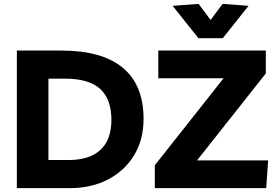

<svg xmlns="http://www.w3.org/2000/svg" viewBox="-20 -971 1422 991"><path d="M67 0V-710H297Q507 -710 614 -621Q721 -532 721 -357Q721 -251 673 -171Q625 -91 539 -45.5Q453 0 340 0ZM230 -145H333Q442 -145 498.5 -197.5Q555 -250 555 -352Q555 -460 496.5 -512.5Q438 -565 317 -565H230ZM779 0V-118L1134 -567H797V-710H1352V-592L997 -143H1364L1354 0ZM1004 -774 871 -941 1005 -951 1067 -868 1129 -951 1263 -941 1130 -774Z"/></svg>

Font: Livvic
Style: Bold
Weight: 700
Designer: Jacques Le Bailly, Baron von Fonthausen
Version: Version 1.001; ttfautohint (v1.8.2)